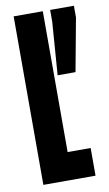

<svg xmlns="http://www.w3.org/2000/svg" viewBox="-81 -730 440 772"><g transform="rotate(-10 139.0 -344.0)"><path d="M32 0V-688H151V-113H245V0ZM165 -424 181 -640V-688H278V-640L238 -424Z"/></g></svg>

Font: Saira UltraCondensed ExtraBold
Style: Regular
Weight: 800
Width: 1
Designer: Hector Gatti with collaboration of the Omnibus-Type team
Foundry: Omnibus-Type
Version: Version 1.101